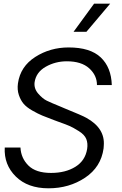

<svg xmlns="http://www.w3.org/2000/svg" viewBox="-20 -1019 668 1049"><path d="M494.1 -999H582L452.1 -845.2H381.8ZM245.1 9.8Q131.3 9.8 66.2 -54.7Q1 -119.1 5.9 -212.9H91.8Q94.7 -154.8 135.3 -114.5Q175.8 -74.2 258.8 -74.2Q337.9 -74.2 391.8 -107.7Q445.8 -141.1 456.1 -205.1Q460.9 -235.8 451.4 -259.5Q441.9 -283.2 410.9 -302.5Q379.9 -321.8 362.1 -329.8Q344.2 -337.9 295.9 -355Q281.7 -359.9 274.9 -362.8Q234.9 -377.9 211.4 -387.5Q188 -397 156.5 -415Q125 -433.1 108.9 -452.1Q92.8 -471.2 83 -500Q73.2 -528.8 78.1 -564Q91.3 -655.8 172.6 -707.8Q253.9 -759.8 355 -759.8Q473.1 -759.8 530.5 -705.3Q587.9 -650.9 590.8 -554.2H509.8Q509.8 -607.4 467.3 -645.8Q424.8 -684.1 345.2 -684.1Q282.2 -684.1 229.5 -654.1Q176.8 -624 168.9 -568.8Q165 -534.7 189 -507.3Q212.9 -480 235.4 -469Q257.8 -458 314 -435.1Q325.2 -430.2 330.1 -428.2Q431.2 -387.2 452.1 -375Q555.2 -317.9 546.9 -222.2Q546.9 -215.3 545.9 -208Q531.7 -106 444.8 -48.1Q357.9 9.8 245.1 9.8Z"/></svg>

Font: Oakes Grotesk
Style: Italic
Weight: 400
Designer: Samuel Oakes
Foundry: Samuel Oakes
Version: Version 1.0 | wf-rip DC20170320